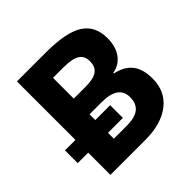

<svg xmlns="http://www.w3.org/2000/svg" viewBox="-182 -875 1037 1037"><g transform="rotate(-45 336.0 -357.0)"><path d="M89.8 0H356.9C437.5 0 501.5 -18.1 548.8 -54.7C595.7 -91.3 619.1 -142.1 619.1 -207C619.1 -298.8 581.5 -354 491.2 -374V-378.9C524.4 -384.3 551.3 -400.9 571.3 -428.2C591.3 -455.6 601.1 -490.7 601.1 -533.2C601.1 -596.2 578.1 -642.1 532.7 -670.9C486.8 -699.7 413.1 -713.9 312 -713.9H89.8V-267.1H9.8V-169.9H89.8ZM241.2 -589.8H320.8C407.2 -589.8 445.8 -567.9 445.8 -513.2C445.8 -454.6 411.1 -431.2 329.1 -431.2H241.2ZM335 -311C419.4 -311 461.9 -281.2 461.9 -222.2C461.9 -156.2 423.3 -125 339.8 -125H241.2V-169.9H355V-267.1H241.2V-311Z"/></g></svg>

Font: Noto Reveo Sans
Style: Bold
Weight: 700
Designer: Monotype Design team
Foundry: Monotype Imaging Inc.
Version: Version 1.04